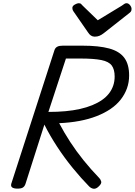

<svg xmlns="http://www.w3.org/2000/svg" viewBox="-20 -1159 838 1194"><path d="M89 14Q67 14 56.5 7Q46 0 50 -16L319 -848Q324 -862 336 -868.5Q348 -875 370 -875H494Q595 -875 659 -857.5Q723 -840 753 -799.5Q783 -759 783 -690Q783 -647 769.5 -609.5Q756 -572 730.5 -539.5Q705 -507 667.5 -481.5Q630 -456 581.5 -437Q533 -418 474.5 -407Q416 -396 348 -393Q379 -334 416.5 -276.5Q454 -219 499 -163Q544 -107 598 -51Q606 -43 609.5 -29.5Q613 -16 590 4Q575 17 560.5 14.5Q546 12 534 0Q484 -51 432.5 -114Q381 -177 335.5 -246.5Q290 -316 256 -384L138 -14Q133 0 122.5 7Q112 14 89 14ZM281 -463Q338 -463 387 -467.5Q436 -472 478 -481.5Q520 -491 554 -505Q588 -519 614 -537Q640 -555 657.5 -577.5Q675 -600 684 -626.5Q693 -653 693 -683Q693 -727 675 -751.5Q657 -776 610.5 -785.5Q564 -795 480 -795H390ZM767 -1139Q779 -1139 788.5 -1127Q798 -1115 798 -1104Q798 -1094 795 -1089Q792 -1084 787 -1080L627 -954Q612 -942 598.5 -936.5Q585 -931 569 -931Q556 -931 545.5 -938Q535 -945 527 -958L437 -1088Q432 -1096 431 -1101Q430 -1106 430 -1110Q430 -1122 445 -1130.5Q460 -1139 469 -1139Q480 -1139 484.5 -1134Q489 -1129 495 -1123L588 -1033L738 -1124Q745 -1128 751.5 -1133.5Q758 -1139 767 -1139Z"/></svg>

Font: Playwrite DK Loopet
Style: Regular
Weight: 400
Designer: Veronika Burian, José Scaglione
Foundry: TypeTogether
Version: Version 1.002